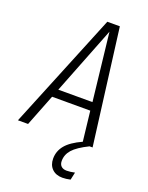

<svg xmlns="http://www.w3.org/2000/svg" viewBox="-185 -768 826 1068"><g transform="rotate(20 228.0 -234.5)"><path d="M403.8 0Q338.4 32.2 312.3 61.8Q286.1 91.3 286.1 128.9Q286.1 148.9 297.6 159.9Q309.1 170.9 330.1 170.9Q350.6 170.9 377.9 165L368.2 210Q342.8 215.8 320.8 215.8Q282.7 215.8 259.8 193.4Q236.8 170.9 236.8 132.8Q236.8 88.4 265.6 53.5Q294.4 18.6 359.9 -11.2L339.8 -188H113.8L40 0H-20L259.8 -685.1H334L421.9 0ZM132.8 -236.8H335L290 -637.2Z"/></g></svg>

Font: Fira Sans Compressed Light
Style: Italic
Weight: 300
Width: 3
Italic angle: -8°
Designer: Carrois Corporate & Edenspiekermann AG
Foundry: Carrois Corporate GbR & Edenspiekermann AG
Version: Version 4.203;PS 004.203;hotconv 1.0.88;makeotf.lib2.5.64775